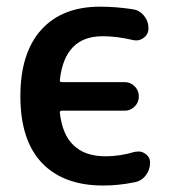

<svg xmlns="http://www.w3.org/2000/svg" viewBox="-20 -576 538 584"><path d="M284.2 -555.7Q332 -555.7 383.8 -547.9Q404.3 -544.9 418 -528.3Q431.6 -511.7 431.6 -490.2Q431.6 -471.7 417 -460.9Q406.2 -453.1 394.5 -453.1Q389.6 -453.1 384.8 -454.1Q335.9 -465.8 292 -465.8Q176.8 -465.8 162.1 -333Q161.1 -326.2 168 -326.2H359.4Q377 -326.2 389.6 -313.5Q402.3 -300.8 402.3 -282.7Q402.3 -264.6 389.6 -252Q377 -239.3 359.4 -239.3H168Q161.1 -239.3 162.1 -232.4Q169.9 -166 203.1 -134.8Q237.3 -100.6 301.8 -100.6Q344.7 -100.6 390.6 -114.3Q396.5 -115.2 401.4 -115.2Q412.1 -115.2 421.9 -108.4Q436.5 -98.6 436.5 -81.1Q436.5 -59.6 423.3 -42.5Q410.2 -25.4 388.7 -21.5Q340.8 -11.7 293.9 -11.7Q172.9 -11.7 107.4 -80.6Q42 -149.4 42 -283.2Q42 -415 105.5 -485.4Q168.9 -555.7 284.2 -555.7Z"/></svg>

Font: Gen Jyuu Gothic P Medium
Style: Regular
Weight: 500
Designer: [Source Han Sans]
Ryoko NISHIZUKA  (kana & ideographs); Paul D. Hunt (Latin, Greek & Cyrillic); Wenlong ZHANG  (bopomofo
Version: Version 1.002.20150607